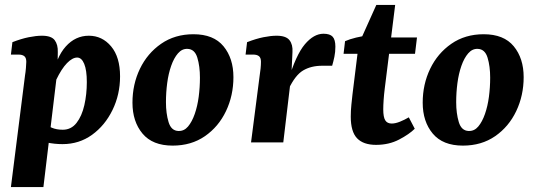

<svg xmlns="http://www.w3.org/2000/svg" viewBox="-20 -574 2156 774"><path d="M232 7Q200 7 169 0.5Q138 -6 115 -14L151 -79Q170 -67 189 -59Q208 -51 233 -51Q267 -51 288.5 -78.5Q310 -106 320 -150Q330 -194 330 -243Q330 -291 319.5 -316.5Q309 -342 291 -342Q272 -342 250 -319.5Q228 -297 206 -251L191 -258Q206 -343 245 -386.5Q284 -430 338 -430Q392 -430 428 -387Q464 -344 464 -266Q464 -193 433.5 -130.5Q403 -68 351 -30.5Q299 7 232 7ZM24 180 81 -271Q83 -282 84.5 -299.5Q86 -317 86 -325Q86 -341 78 -347.5Q70 -354 54 -354H24L30 -404Q66 -418 96 -424Q126 -430 149 -430Q187 -430 200.5 -412Q214 -394 213 -364L212 -294L155 180Z M676 13Q595 13 554.5 -35.5Q514 -84 514 -160Q514 -234 544 -296.5Q574 -359 629.5 -397.5Q685 -436 760 -436Q841 -436 881 -387.5Q921 -339 921 -263Q921 -189 891 -126Q861 -63 806 -25Q751 13 676 13ZM699 -46Q722 -45 738 -64Q754 -83 765 -114.5Q776 -146 781 -184Q786 -222 786 -261Q786 -307 775.5 -341.5Q765 -376 736 -377Q714 -378 697.5 -359Q681 -340 670 -308.5Q659 -277 654 -239Q649 -201 649 -162Q649 -117 659.5 -82Q670 -47 699 -46Z M992 0 1027 -271Q1029 -282 1030.5 -297.5Q1032 -313 1032 -325Q1032 -341 1024 -347.5Q1016 -354 1000 -354H970L976 -404Q1012 -418 1042 -424Q1072 -430 1095 -430Q1133 -430 1147 -412Q1161 -394 1159 -364L1155 -277L1122 0ZM1141 -247Q1173 -353 1209 -395.5Q1245 -438 1284 -438Q1310 -438 1321 -426Q1332 -414 1332 -386Q1332 -364 1328 -345Q1324 -326 1319 -309H1279Q1234 -309 1202 -290Q1170 -271 1143 -214Z M1496 10Q1445 10 1419.5 -16.5Q1394 -43 1394 -104Q1394 -127 1396.5 -152Q1399 -177 1401 -194L1426 -396L1497 -554H1573L1531 -217Q1528 -193 1526.5 -171Q1525 -149 1525 -133Q1525 -102 1533 -89Q1541 -76 1559 -76Q1574 -76 1592.5 -83.5Q1611 -91 1628 -101L1652 -55Q1630 -33 1589 -11.5Q1548 10 1496 10ZM1365 -357 1371 -408Q1389 -416 1415.5 -422.5Q1442 -429 1470 -432L1514 -423H1661L1653 -357Z M1846 13Q1765 13 1724.5 -35.5Q1684 -84 1684 -160Q1684 -234 1714 -296.5Q1744 -359 1799.5 -397.5Q1855 -436 1930 -436Q2011 -436 2051 -387.5Q2091 -339 2091 -263Q2091 -189 2061 -126Q2031 -63 1976 -25Q1921 13 1846 13ZM1869 -46Q1892 -45 1908 -64Q1924 -83 1935 -114.5Q1946 -146 1951 -184Q1956 -222 1956 -261Q1956 -307 1945.5 -341.5Q1935 -376 1906 -377Q1884 -378 1867.5 -359Q1851 -340 1840 -308.5Q1829 -277 1824 -239Q1819 -201 1819 -162Q1819 -117 1829.5 -82Q1840 -47 1869 -46Z"/></svg>

Font: Rasa
Style: Italic
Weight: 400
Italic angle: -7.10001°
Designer: Anna Giedrys (Yrsa+Rasa design), David Brezina (Yrsa art-direction, Rasa art-direction, design)
Foundry: Rosetta Type Foundry
Version: Version 2.004